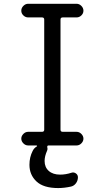

<svg xmlns="http://www.w3.org/2000/svg" viewBox="-20 -750 540 990"><path d="M196.3 -70.3Q208 -70.3 208 -81.1V-649.4Q208 -660.2 196.3 -660.2H125Q111.3 -660.2 100.6 -670.4Q89.8 -680.7 89.8 -694.8Q89.8 -709 100.6 -719.7Q111.3 -730.5 125 -730.5H375Q388.7 -730.5 399.4 -719.7Q410.2 -709 410.2 -694.8Q410.2 -680.7 399.4 -670.4Q388.7 -660.2 375 -660.2H303.7Q292 -660.2 292 -649.4V-81.1Q292 -70.3 303.7 -70.3H375Q388.7 -70.3 399.4 -59.6Q410.2 -48.8 410.2 -35.2Q410.2 -21.5 399.4 -10.7Q388.7 0 375 0H230.5Q222.7 0 223.6 8.8Q226.6 18.6 222.7 27.3Q210 55.7 210 80.1Q210 112.3 231.4 131.3Q252.9 150.4 290 150.4Q319.3 150.4 348.6 140.6Q360.4 136.7 371.1 144Q381.8 151.4 381.8 164.1Q381.8 180.7 372.1 194.3Q362.3 208 346.7 211.9Q311.5 219.7 280.3 219.7Q204.1 219.7 168 185.5Q131.8 151.4 131.8 99.6Q131.8 60.5 148.4 28.3Q155.3 13.7 169.9 4.9Q171.9 3.9 170.9 2Q169.9 0 168 0H125Q111.3 0 100.6 -10.7Q89.8 -21.5 89.8 -35.2Q89.8 -48.8 100.6 -59.6Q111.3 -70.3 125 -70.3Z"/></svg>

Font: Rounded-X Mgen+ 2m regular
Style: Regular
Weight: 400
Designer: [Source Han Sans]
Ryoko NISHIZUKA  (kana & ideographs); Paul D. Hunt (Latin, Greek & Cyrillic); Wenlong ZHANG  (bopomofo
Version: Version 1.059.20150602